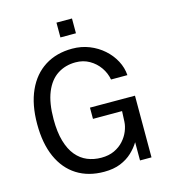

<svg xmlns="http://www.w3.org/2000/svg" viewBox="-130 -1007 993 1121"><g transform="rotate(-15 366.5 -446.5)"><path d="M360.9 10Q265.8 10 196.8 -33.6Q127.8 -77.3 90.9 -159.9Q54 -242.5 54 -359.7Q54 -477.4 91.9 -561Q129.7 -644.6 199.6 -688.8Q269.5 -733 365 -733Q419.6 -733 467.6 -714Q515.6 -694.9 552.6 -662.1Q589.6 -629.2 611.7 -587.5Q633.9 -545.7 636.9 -500.2H538Q530.9 -540.2 507 -574.5Q483 -608.8 446.2 -629.8Q409.4 -650.8 363.3 -650.8Q301.2 -650.8 253.9 -620Q206.5 -589.3 180.2 -525.3Q153.9 -461.4 153.9 -361.7Q153.9 -284.4 170 -229.5Q186 -174.7 214.7 -140.2Q243.3 -105.8 282.1 -89.7Q320.9 -73.7 366.2 -73.7Q411.3 -73.7 445.1 -89.5Q478.8 -105.4 501.5 -130.7Q524.2 -156 536.2 -185.3Q548.2 -214.5 549.6 -241.4L552.5 -305.5H376.7V-373.5L648.6 -372.8V0H579.2V-110.2Q560.2 -78.9 531 -51.5Q501.8 -24.1 460 -7Q418.2 10 360.9 10ZM316.2 -814V-903.4H410V-814Z"/></g></svg>

Font: Public Sans Thin
Style: Regular
Weight: 100
Designer: The Public Sans project authors (U.S. Web Design System). Libre Franklin designed by Pablo Impallari and Rodrigo Fuenzal
Version: Version 1.008